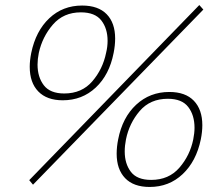

<svg xmlns="http://www.w3.org/2000/svg" viewBox="-20 -732 855 762"><path d="M96 -17 771 -712 787 -694 111 1ZM98 -467Q98 -492 104 -522Q122 -609 175.5 -659.5Q229 -710 306 -710Q370 -710 403.5 -675.5Q437 -641 437 -579Q437 -552 431 -522Q414 -435 360 -384.5Q306 -334 229 -334Q166 -334 132 -369Q98 -404 98 -467ZM401 -522Q407 -546 407 -570Q407 -619 382 -651Q357 -683 301 -683Q232 -683 190 -634.5Q148 -586 134 -522Q129 -497 129 -476Q129 -426 154 -393.5Q179 -361 235 -361Q305 -361 346.5 -409.5Q388 -458 401 -522ZM443 -122Q443 -149 449 -179Q466 -266 520.5 -316.5Q575 -367 652 -367Q716 -367 749.5 -332Q783 -297 783 -235Q783 -209 777 -179Q759 -92 705 -41Q651 10 574 10Q510 10 476.5 -25Q443 -60 443 -122ZM747 -179Q752 -204 752 -225Q752 -275 727 -307.5Q702 -340 646 -340Q576 -340 534.5 -291.5Q493 -243 480 -179Q475 -154 475 -131Q475 -82 499.5 -50Q524 -18 580 -18Q650 -18 692 -66.5Q734 -115 747 -179Z"/></svg>

Font: Taviraj Thin
Style: Italic
Weight: 250
Italic angle: -12°
Designer: Katatrad Team
Foundry: CadsonDemak
Version: Version 1.001